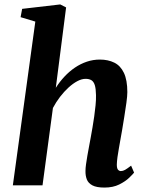

<svg xmlns="http://www.w3.org/2000/svg" viewBox="-20 -837 662 867"><path d="M451.5 10Q416 10 397.2 0Q378.5 -10 372 -27Q365.5 -44 366 -65Q366 -78 368.5 -95.5Q371 -113 374.5 -133.8Q378 -154.5 382.2 -176Q386.5 -197.5 390 -218Q393.5 -238.5 397.8 -262.2Q402 -286 405.5 -311.5Q409 -337 411.5 -361.5Q414 -386 413.5 -407.5Q413 -437 408 -452.8Q403 -468.5 392.8 -474.8Q382.5 -481 366.5 -481Q349 -481 329.2 -470.5Q309.5 -460 289.5 -441.8Q269.5 -423.5 251.2 -399.8Q233 -376 219 -349.5L172 0H38L139.5 -739.5L73 -759.5L80 -797L252 -817L278.5 -803.5L232 -440.5Q249.5 -468 271.2 -491.2Q293 -514.5 318.5 -531.8Q344 -549 372.2 -558.5Q400.5 -568 431 -568Q468 -568 496 -554.2Q524 -540.5 539.5 -508Q555 -475.5 555 -421Q555 -404 550.8 -373Q546.5 -342 541 -308Q535.5 -274 531 -247Q527.5 -228.5 524 -207.8Q520.5 -187 516.8 -166.8Q513 -146.5 510.5 -127.8Q508 -109 507.5 -94Q507.5 -76.5 513 -70.5Q518.5 -64.5 525.5 -64.5Q535 -64.5 544.8 -70Q554.5 -75.5 572 -89L585.5 -57.5Q580.5 -51 563.5 -34.5Q546.5 -18 518.5 -4Q490.5 10 451.5 10Z"/></svg>

Font: Merriweather
Style: Bold Italic
Weight: 700
Italic angle: -7.8°
Version: Version 2.101